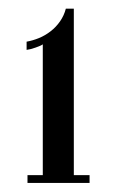

<svg xmlns="http://www.w3.org/2000/svg" viewBox="-20 -764 266 433"><path d="M42 -351.5V-369H76.5V-664Q72.5 -661 60.5 -656.8Q48.5 -652.5 40 -651.5V-670Q54 -672.5 68 -678.2Q82 -684 94.2 -693.5Q106.5 -703 115.5 -716Q124.5 -729 128.5 -744.5H146.5V-369H182V-351.5Z"/></svg>

Font: Imbue 48pt
Style: Regular
Weight: 400
Designer: Tyler Finck
Foundry: Etcetera Type Company
Version: Version 1.102